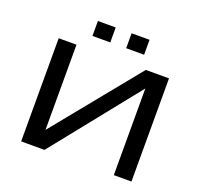

<svg xmlns="http://www.w3.org/2000/svg" viewBox="-139 -979 1183 1135"><g transform="rotate(20 452.0 -412.0)"><path d="M253 0 689 -545V0H800V-649H654L218 -113V-649H106V0ZM401 -730V-824H289V-730ZM614 -730V-824H501V-730Z"/></g></svg>

Font: Gamestation Extended
Style: Regular
Weight: 400
Width: 7
Designer: Jonas Hecksher
Foundry: Jonas Hecksher, Playtypeª, e-types AS
Version: Version 1.003